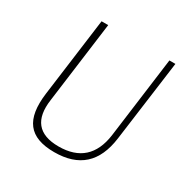

<svg xmlns="http://www.w3.org/2000/svg" viewBox="-165 -870 1006 1027"><g transform="rotate(30 337.5 -356.5)"><path d="M562 -224 629 -723H592L526 -222C508 -94 436 -28 308 -28C182 -28 130 -95 148 -222L214 -723H173L109 -239C87 -69 147 10 303 10C456 10 541 -67 562 -224Z"/></g></svg>

Font: United Sans Thin
Style: Italic
Weight: 100
Italic angle: -8°
Designer: Pablo Impallari, Rodrigo Fuenzalida (Modified by Dan O. Williams)
Version: Version 1.000;PS 001.000;hotconv 1.0.88;makeotf.lib2.5.64775